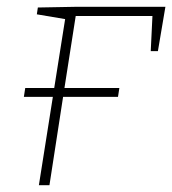

<svg xmlns="http://www.w3.org/2000/svg" viewBox="-20 -543 505 563"><path d="M91 -521 200 -523H465L443 -393H422L427 -496H202L169 -285H330L326 -259H165L125 0H94L135 -259H50L54 -285H139L171 -487L88 -501Z"/></svg>

Font: Bitter Pro ExtraLight
Style: Italic
Weight: 275
Italic angle: -9°
Designer: Sol Matas, and Bitter project Authors
Foundry: Sol Matas
Version: Version 1.010